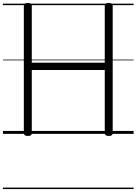

<svg xmlns="http://www.w3.org/2000/svg" viewBox="-20 -910 928 1305"><path d="M169 14Q142 14 142 -5V-871Q142 -881 148.5 -885.5Q155 -890 169 -890Q196 -890 196 -871V-484H692V-871Q692 -881 698.5 -885.5Q705 -890 719 -890Q746 -890 746 -871V-5Q746 4 740 9Q734 14 719 14Q692 14 692 -5V-434H196V-5Q196 4 190 9Q184 14 169 14ZM0 365H888V375H0ZM0 -20H888V0H0ZM0 -505H888V-500H0ZM0 -885H888V-875H0Z"/></svg>

Font: Playwrite GB S Guides
Style: Regular
Weight: 400
Designer: Veronika Burian, José Scaglione
Foundry: TypeTogether
Version: Version 1.003